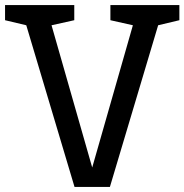

<svg xmlns="http://www.w3.org/2000/svg" viewBox="-28 -740 730 760"><path d="M267 0H407L598 -640L682 -660V-720H409V-660L498 -640L337 -77L176 -640L266 -660V-720H-8V-660L76 -640Z"/></svg>

Font: Hermeneus One
Style: Regular
Weight: 400
Designer: Rodrigo Fuenzalida, Pablo Impallari
Foundry: Pablo Impallari, Rodrigo Fuenzalida
Version: Version 1.002